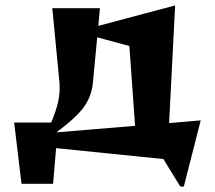

<svg xmlns="http://www.w3.org/2000/svg" viewBox="-20 -587 789 705"><path d="M580 -3 186 -43 175 88H59L32 -137H168Q185 -178 192 -207Q199 -236 199 -263Q199 -279 198 -288L172 -557H347L341 -492L623 -567L601 -135L717 -145L655 98H642ZM476 -125 455 -418 337 -450 321 -282Q316 -233 288 -194Q260 -155 187 -101Z"/></svg>

Font: Tiejili SC
Style: Regular
Weight: 400
Designer: Buernia
Foundry: Ershou Xiaoxi Press
Version: Version 1.100